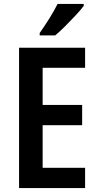

<svg xmlns="http://www.w3.org/2000/svg" viewBox="-20 -957 503 977"><path d="M413 0H77V-714H413V-612H197V-423H398V-320H197V-103H413ZM406 -927Q392 -908 366.5 -880.5Q341 -853 312.5 -824.5Q284 -796 261 -777H182V-789Q208 -826 232 -864.5Q256 -903 273 -937H406Z"/></svg>

Font: Noto Sans Sinhala Condensed SemiBold
Style: Regular
Weight: 600
Width: 3
Designer: Jelle Bosma - Monotype Design Team
Foundry: Monotype Imaging Inc.
Version: Version 2.006; ttfautohint (v1.8.4.7-5d5b)